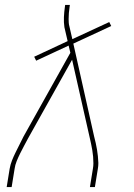

<svg xmlns="http://www.w3.org/2000/svg" viewBox="-20 -755 540 775"><path d="M7 0 19 -74Q22 -91 28.5 -107.5Q35 -124 43 -140Q51 -156 59 -172Q67 -188 75 -204L264 -542L257 -571L126 -510L118 -526L253 -589L240 -645Q237 -665 238 -686Q239 -707 242 -728L243 -735H262L261 -728Q259 -715 258 -702.5Q257 -690 257 -678Q257 -671 257.5 -663.5Q258 -656 260 -649L272 -597L421 -666L429 -650L276 -579L360 -204Q367 -178 371.5 -151.5Q376 -125 377 -97Q377 -91 376.5 -85Q376 -79 375 -74L363 0H343L355 -74Q356 -79 356.5 -85Q357 -91 357 -96Q357 -123 352.5 -149Q348 -175 342 -200L271 -514L93 -196Q85 -181 77 -166Q69 -151 61.5 -136Q54 -121 47.5 -105Q41 -89 39 -74L27 0Z"/></svg>

Font: Iosevka Term Curly Th Obl
Style: Regular
Weight: 100
Italic angle: -9°
Designer: Belleve Invis
Foundry: Belleve Invis
Version: Version 32.3.0